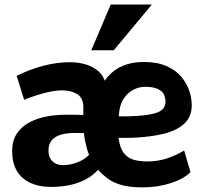

<svg xmlns="http://www.w3.org/2000/svg" viewBox="-20 -809 898 839"><path d="M601.6 9.8Q545.4 9.8 509.3 -1Q473.1 -11.7 450 -29.3Q426.8 -46.9 408.2 -66.9Q387.7 -43.5 357.4 -26.6Q327.1 -9.8 288.1 -1Q249 7.8 201.7 7.8Q151.9 7.8 113.8 -9.3Q75.7 -26.4 54.4 -61Q33.2 -95.7 33.2 -148.9Q33.2 -195.8 54.4 -226.6Q75.7 -257.3 110.1 -275.1Q144.5 -293 185.3 -300.3Q226.1 -307.6 265.1 -307.6Q276.4 -307.6 289.8 -307.6Q303.2 -307.6 317.4 -307.4Q331.5 -307.1 344.2 -306.6V-340.8Q344.2 -380.9 317.4 -397.5Q290.5 -414.1 252.9 -414.1Q217.8 -414.1 174.1 -402.6Q130.4 -391.1 85.4 -373L52.7 -477.5Q110.4 -506.3 169.7 -521.7Q229 -537.1 284.2 -537.1Q323.7 -537.1 355.2 -527.3Q386.7 -517.6 408 -499.5Q429.2 -481.4 437.5 -456.5Q454.6 -481 477.8 -499Q501 -517.1 533.7 -527.6Q566.4 -538.1 609.4 -538.1Q667 -538.1 707 -520.5Q747.1 -502.9 771.5 -474.4Q795.9 -445.8 806.9 -412.8Q817.9 -379.9 817.9 -349.6Q817.9 -299.8 786.6 -269.8Q755.4 -239.7 697.8 -225.1Q640.1 -210.4 560.5 -207Q545.9 -206.5 530 -206.5Q514.2 -206.5 498 -206.5Q503.9 -160.2 522.7 -138.2Q541.5 -116.2 567.6 -109.9Q593.8 -103.5 621.6 -103.5Q672.4 -103.5 713.1 -117.9Q753.9 -132.3 784.7 -151.4L812.5 -56.6Q782.2 -26.9 725.6 -8.5Q668.9 9.8 601.6 9.8ZM253.4 -87.4Q279.8 -87.4 303.2 -94.5Q326.7 -101.6 344 -112.1Q361.3 -122.6 369.1 -132.8Q363.8 -144.5 358.9 -162.8Q354 -181.2 350.6 -198.7Q347.2 -216.3 347.2 -227.1Q336.4 -227.5 323.7 -227.8Q311 -228 305.2 -228Q275.4 -228 249.5 -221.4Q223.6 -214.8 207.8 -198Q191.9 -181.2 191.9 -150.9Q191.9 -128.9 200.9 -114.7Q210 -100.6 224.1 -94Q238.3 -87.4 253.4 -87.4ZM499 -300.8Q512.2 -300.8 523.9 -300.5Q535.6 -300.3 545.9 -300.8Q610.4 -303.2 644.3 -310.8Q678.2 -318.4 690.7 -331.5Q703.1 -344.7 703.1 -364.3Q703.1 -381.3 696 -396.2Q689 -411.1 669.4 -420.4Q649.9 -429.7 612.8 -429.7Q589.4 -429.7 564 -417.5Q538.6 -405.3 520 -377Q501.5 -348.6 499 -300.8ZM378.9 -589.4 463.9 -789.1H643.6L477.1 -589.4Z"/></svg>

Font: Comme ExtraBold
Style: Regular
Weight: 800
Version: Version 1.000;gftools[0.9.27]